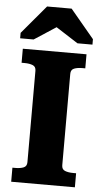

<svg xmlns="http://www.w3.org/2000/svg" viewBox="-62 -983 540 1021"><g transform="rotate(5 208.0 -472.5)"><path d="M115 -111V-599Q115 -621 97.5 -628Q80 -635 54 -635H38V-710H378V-635H363Q336 -635 318.5 -628Q301 -621 301 -599V-111Q301 -89 318.5 -82Q336 -75 363 -75H378V0H38V-75H54Q80 -75 97.5 -82Q115 -89 115 -111ZM278 -945H147L19 -793V-764H91L249 -867L166 -866L325 -764H405V-793Z"/></g></svg>

Font: Roboto Serif
Style: Bold
Weight: 700
Designer: Greg Gazdowicz
Foundry: Commercial Type
Version: Version 1.008